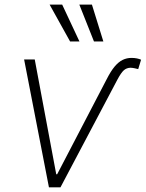

<svg xmlns="http://www.w3.org/2000/svg" viewBox="-20 -800 623 820"><path d="M83 -545.9H128.4L220.2 -55.7H224.1L436 -462.4Q453.1 -496.1 469.7 -515.9Q486.3 -535.6 503.9 -544.2Q521.5 -552.7 541.5 -552.7Q554.2 -552.7 564.9 -550.5Q575.7 -548.3 582.5 -544.9L570.3 -504.9Q562.5 -506.8 554.7 -508.5Q546.9 -510.3 537.6 -510.7Q520.5 -510.3 508.8 -499.8Q497.1 -489.3 481.9 -460.9L238.3 0H189ZM279.3 -623 191.9 -780.3H245.6L319.3 -623ZM381.3 -623 318.8 -780.3H372.6L421.4 -623Z"/></svg>

Font: Inter Tight ExtraLight
Style: Italic
Weight: 250
Italic angle: -9.39999°
Designer: Rasmus Andersson
Foundry: rsms
Version: Version 3.004